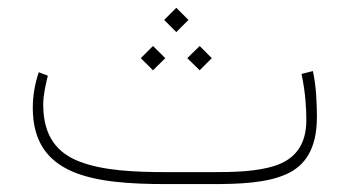

<svg xmlns="http://www.w3.org/2000/svg" viewBox="-20 -466 885 486"><path d="M516.1 0C587.9 0 653.8 -2.9 703.1 -24.4C752 -45.4 782.2 -88.9 782.2 -170.4C782.2 -184.6 781.7 -203.1 780.3 -225.6C778.8 -248 775.9 -268.1 772 -286.1L743.2 -278.8C753.4 -231.4 755.4 -190.4 755.4 -161.6C755.4 -96.7 724.1 -62.5 677.2 -46.9C629.9 -31.2 571.3 -30.3 516.6 -30.3H402.8C319.3 -30.3 241.7 -34.2 183.6 -56.2C125 -77.6 89.4 -121.1 89.4 -201.2C89.4 -224.6 95.2 -250.5 101.1 -274.4L78.1 -283.2C67.9 -252.9 63 -222.7 63 -192.9C63 -21.5 214.8 0 402.8 0ZM395.5 -415.5 426.3 -384.8 457 -415.5 426.3 -446.3ZM454.1 -318.8 485.4 -288.1 516.1 -318.8 485.4 -349.6ZM336.4 -318.8 367.2 -288.1 398.4 -318.8 367.2 -349.6Z"/></svg>

Font: Vazirmatn Thin
Style: Regular
Weight: 100
Designer: Saber Rastikerdar
Foundry: Saber Rastikerdar
Version: Version 33.003